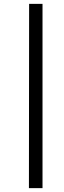

<svg xmlns="http://www.w3.org/2000/svg" viewBox="-20 -711 330 989"><path d="M199 -691V258H129L130 -691Z"/></svg>

Font: Ibarra Real Nova SemiBold
Style: Italic
Weight: 600
Italic angle: -22°
Designer: Jose Maria Ribagorda & Octavio Pardo
Foundry: Octavio Pardo
Version: Version 1.014